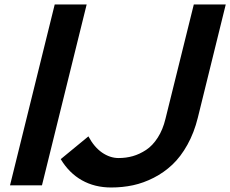

<svg xmlns="http://www.w3.org/2000/svg" viewBox="-20 -830 1031 860"><path d="M368.2 -810.1 168 0H24.9L225.1 -810.1ZM991.2 -810.1 866.2 -303.2Q849.6 -235.8 819.6 -181.9Q789.6 -127.9 752 -92.5Q714.4 -57.1 668.5 -33.7Q622.6 -10.3 575.7 -0.2Q528.8 9.8 478 9.8Q404.3 9.8 346.9 -22.5Q289.6 -54.7 252 -117.2L376 -219.2Q401.4 -171.4 437 -146.7Q472.7 -122.1 511.2 -122.1Q544.4 -122.1 574.7 -130.6Q605 -139.2 634.3 -158.4Q663.6 -177.7 686.5 -213.4Q709.5 -249 721.2 -297.9L848.1 -810.1Z"/></svg>

Font: Sinkin Sans 600 SemiBold Italic
Style: Regular
Weight: 600
Italic angle: -112°
Designer: Keith Bates
Foundry: K-Type
Version: Sinkin Sans (version 1.0)  by Keith Bates   •   © 2014   www